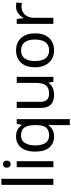

<svg xmlns="http://www.w3.org/2000/svg" viewBox="863 -1664 1040 2807"><g transform="rotate(-90 1383.5 -260.0)"><path d="M173 0H85V-760H173Z M431 -536V0H343V-536ZM388 -737Q408 -737 423.5 -723.5Q439 -710 439 -681Q439 -653 423.5 -639Q408 -625 388 -625Q366 -625 351 -639Q336 -653 336 -681Q336 -710 351 -723.5Q366 -737 388 -737Z M958 11Q958 -7 959 -31Q960 -55 963 -72H957Q934 -38 893.5 -14Q853 10 789 10Q692 10 631.5 -59.5Q571 -129 571 -267Q571 -359 599 -421Q627 -483 677 -514.5Q727 -546 792 -546Q855 -546 895 -522Q935 -498 959 -463H963L976 -536H1046V240H958ZM806 -63Q861 -63 894.5 -83Q928 -103 943 -144.5Q958 -186 959 -248V-266Q959 -368 925 -420.5Q891 -473 804 -473Q732 -473 697 -416.5Q662 -360 662 -265Q662 -170 697.5 -116.5Q733 -63 806 -63Z M1664 -536V0H1592L1579 -71H1575Q1558 -43 1531 -25Q1504 -7 1472 1.5Q1440 10 1405 10Q1341 10 1297.5 -10.5Q1254 -31 1232 -74Q1210 -117 1210 -185V-536H1299V-191Q1299 -127 1328 -95Q1357 -63 1418 -63Q1478 -63 1512.5 -85.5Q1547 -108 1561.5 -151.5Q1576 -195 1576 -257V-536Z M2300 -269Q2300 -202 2282.5 -150.5Q2265 -99 2232.5 -63Q2200 -27 2153.5 -8.5Q2107 10 2050 10Q1997 10 1952 -8.5Q1907 -27 1874 -63Q1841 -99 1822.5 -150.5Q1804 -202 1804 -269Q1804 -358 1834 -419.5Q1864 -481 1920 -513.5Q1976 -546 2053 -546Q2126 -546 2181.5 -513.5Q2237 -481 2268.5 -419.5Q2300 -358 2300 -269ZM1895 -269Q1895 -206 1911.5 -159.5Q1928 -113 1963 -88Q1998 -63 2052 -63Q2106 -63 2141 -88Q2176 -113 2192.5 -159.5Q2209 -206 2209 -269Q2209 -333 2192 -378Q2175 -423 2140.5 -447.5Q2106 -472 2051 -472Q1969 -472 1932 -418Q1895 -364 1895 -269Z M2689 -546Q2704 -546 2721.5 -544.5Q2739 -543 2752 -540L2741 -459Q2728 -462 2712.5 -464Q2697 -466 2683 -466Q2652 -466 2624 -453Q2596 -440 2574 -416.5Q2552 -393 2539.5 -360Q2527 -327 2527 -286V0H2439V-536H2511L2521 -438H2525Q2542 -468 2566 -492.5Q2590 -517 2621 -531.5Q2652 -546 2689 -546Z"/></g></svg>

Font: Noto Sans Devanagari
Style: Regular
Weight: 400
Designer: Jelle Bosma - Monotype Design Team
Foundry: Monotype Imaging Inc.
Version: Version 2.003